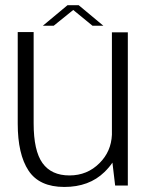

<svg xmlns="http://www.w3.org/2000/svg" viewBox="-20 -717 583 742"><path d="M425 0H474V-592H412.5V-196Q409.5 -131.5 365 -87Q317.5 -39 248.5 -39Q178.5 -39 144.2 -86.8Q110 -134.5 110 -240.5V-593H48.5V-239Q48.5 -121 90.2 -57.8Q132 5.5 228.5 5.5Q324.5 5.5 383.5 -52Q402 -70 414.5 -88.5ZM145.5 -617.5H187.5L263 -678.5L337.5 -617.5H379.5L284 -697H241Z"/></svg>

Font: Anybody Light
Style: Regular
Weight: 300
Designer: Tyler Finck
Foundry: Etcetera Type Company
Version: Version 1.111; ttfautohint (v1.8.4)